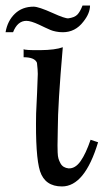

<svg xmlns="http://www.w3.org/2000/svg" viewBox="-58 -655 403 691"><path d="M295 -143Q247 16 165 16Q104 16 86 -39Q69 -93 72 -247Q73 -269 75.5 -322Q78 -375 78 -389Q78 -403 75 -429Q67 -449 27 -449V-478Q32 -474 86.5 -474.5Q141 -475 168 -485Q150 -278 150 -191Q150 -180 149.5 -161Q149 -142 149 -131.5Q149 -121 149.5 -106.5Q150 -92 152.5 -84Q155 -76 159.5 -67.5Q164 -59 171.5 -54.5Q179 -50 189 -49Q213 -48 232 -75Q251 -102 268 -152ZM266 -635Q266 -607 242 -577Q213 -539 168 -539Q155 -539 143 -541.5Q131 -544 124 -547Q117 -550 104 -556Q91 -562 83 -566Q53 -580 37 -580Q5 -580 -11 -539H-38Q-31 -580 -4.5 -605.5Q22 -631 63 -631Q81 -631 132 -608Q176 -588 188 -589Q210 -592 220 -602Q230 -612 239 -635Z"/></svg>

Font: GFS Artemisia
Style: Regular
Weight: 400
Designer: Takis Katsoulidis and George D. Matthiopoulos
Foundry: Takis Katsoulidis and George D. Matthiopoulos
Version: Version 1.0